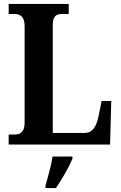

<svg xmlns="http://www.w3.org/2000/svg" viewBox="-20 -734 612 975"><path d="M24 0H539L545 -221H496L481 -146C469 -88 449 -59 409 -59H248V-605C248 -650 262 -663 297 -663H329V-714H24V-663H53C82 -663 105 -650 105 -602V-110C105 -64 82 -51 58 -51H24ZM211 208V221H264C293 178 332 113 348 71V61H247C240 106 223 167 211 208Z"/></svg>

Font: Noto Serif Georgian Condensed Bold
Style: Regular
Weight: 700
Width: 3
Designer: Monotype Design Team, Akaki Razmadze
Foundry: Google LLC
Version: Version 2.003